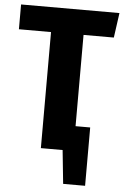

<svg xmlns="http://www.w3.org/2000/svg" viewBox="-58 -734 607 941"><g transform="rotate(5 245.5 -264.0)"><path d="M325 -571V-122H397V165H289L272 0H165V-571H7V-693H491L474 -571Z"/></g></svg>

Font: Fira Sans Condensed
Style: Bold
Weight: 700
Width: 3
Designer: bBox Type GmbH & Carrois Corporate GbR & Edenspiekermann AG
Foundry: bBox Type GmbH & Carrois Corporate GbR & Edenspiekermann AG
Version: Version 4.301